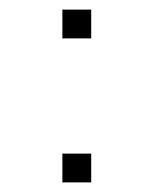

<svg xmlns="http://www.w3.org/2000/svg" viewBox="-20 -470 310 400"><path d="M110 -90V-150H170V-90ZM110 -390V-450H170V-390Z"/></svg>

Font: Manrope ExtraLight ExtraLight
Style: Regular
Weight: 250
Version: Version 4.501